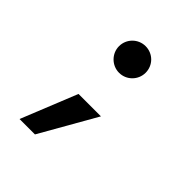

<svg xmlns="http://www.w3.org/2000/svg" viewBox="-194 -679 969 969"><g transform="rotate(45 290.0 -195.0)"><path d="M100 160H210L381 -140H221ZM195 -455C195 -403 238 -360 290 -360C343 -360 385 -403 385 -455C385 -508 343 -550 290 -550C238 -550 195 -508 195 -455Z"/></g></svg>

Font: CommitMono-dimboump
Style: Bold
Weight: 700
Monospace: yes
Designer: Eigil Nikolajsen
Foundry: Eigil Nikolajsen
Version: Version 1.143